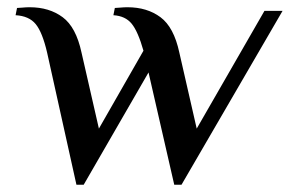

<svg xmlns="http://www.w3.org/2000/svg" viewBox="-20 -500 800 530"><path d="M110 -355Q97 -411 78.5 -433.5Q60 -456 23 -458L27 -478Q32 -478 42 -479Q52 -480 62 -480Q116 -480 153 -452.5Q190 -425 205 -355L253 -145L376 -360Q361 -413 343.5 -434.5Q326 -456 293 -458L297 -478Q302 -478 312 -479Q322 -480 332 -480Q386 -480 423 -452.5Q460 -425 475 -355L523 -145L710 -470H760L481 10H461L390 -300L211 10H191Z"/></svg>

Font: Philosopher
Style: Italic
Weight: 400
Italic angle: -10°
Designer: Jovanny Lemonad
Foundry: Jovanny Lemonad
Version: Version 2.000